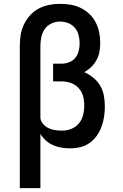

<svg xmlns="http://www.w3.org/2000/svg" viewBox="-20 -763 640 998"><path d="M83 215V-525Q83 -554 87.5 -582Q92 -610 104.5 -636Q117 -662 136.5 -683.5Q156 -705 181.5 -718.5Q207 -732 235 -737.5Q263 -743 292 -743Q320 -743 347 -738.5Q374 -734 399 -722Q424 -710 444.5 -690.5Q465 -671 477.5 -646.5Q490 -622 495.5 -595Q501 -568 501 -540Q501 -517 497 -494.5Q493 -472 482 -451.5Q471 -431 454.5 -415Q438 -399 418 -388Q443 -377 465 -359Q487 -341 501 -317Q515 -293 520 -265.5Q525 -238 525 -210Q525 -183 521 -156.5Q517 -130 508 -105Q499 -80 483.5 -58Q468 -36 446.5 -20.5Q425 -5 398.5 1.5Q372 8 346 8Q323 8 300.5 4.5Q278 1 257 -8Q236 -17 219 -32Q202 -47 190 -67V215ZM303 -84Q328 -84 351.5 -93.5Q375 -103 390.5 -122Q406 -141 412 -165Q418 -189 418 -214Q418 -230 415.5 -246.5Q413 -263 406.5 -278Q400 -293 388.5 -305.5Q377 -318 363 -325.5Q349 -333 332.5 -336.5Q316 -340 300 -340H256V-432H300Q320 -432 339.5 -439.5Q359 -447 371.5 -462.5Q384 -478 389 -498Q394 -518 394 -538Q394 -560 388.5 -581Q383 -602 369 -618.5Q355 -635 334.5 -643Q314 -651 292 -651Q269 -651 247.5 -641Q226 -631 213 -612.5Q200 -594 195 -571Q190 -548 190 -525V-149Q192 -132 204.5 -118Q217 -104 233 -96.5Q249 -89 267 -86.5Q285 -84 303 -84Z"/></svg>

Font: Iosevka Aile Semibold
Style: Regular
Weight: 600
Designer: Belleve Invis
Foundry: Belleve Invis
Version: Version 31.1.0; ttfautohint (v1.8.4)